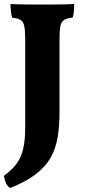

<svg xmlns="http://www.w3.org/2000/svg" viewBox="-30 -699 427 968"><path d="M270 -132Q270 -63 260.5 -6.5Q251 50 225 96Q199 142 150 179.5Q101 217 21 249Q6 238 -1 222Q-8 206 -10 187Q26 161 50 131Q74 101 85.5 57Q97 13 97 -55V-504Q97 -547 92 -569Q87 -591 72.5 -599Q58 -607 31 -610Q27 -623 25 -642.5Q23 -662 23 -679Q52 -677 98 -676.5Q144 -676 183 -676Q223 -676 268.5 -676.5Q314 -677 344 -679Q344 -658 342.5 -641Q341 -624 336 -610Q307 -608 292.5 -598Q278 -588 274 -565.5Q270 -543 270 -504Z"/></svg>

Font: Vollkorn ExtraBold
Style: Regular
Weight: 800
Designer: Friedrich Althausen
Foundry: Friedrich Althausen
Version: Version 5.000; ttfautohint (v1.8.3)